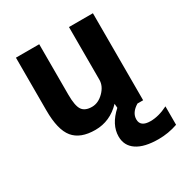

<svg xmlns="http://www.w3.org/2000/svg" viewBox="-172 -654 957 1004"><g transform="rotate(-30 307.0 -152.0)"><path d="M499 218.8Q413.1 218.8 368.2 188.5Q323.2 158.2 323.2 102.5Q323.2 31.2 392.6 -31.2L390.6 -56.6Q325.2 11.7 236.3 11.7Q146.5 11.7 105.5 -38.1Q64.5 -87.9 64.5 -205.1V-523.4H205.1V-218.8Q205.1 -151.4 222.2 -126.5Q239.3 -101.6 281.2 -101.6Q319.3 -101.6 352.1 -134.3Q384.8 -167 384.8 -205.1V-523.4H529.3V2H495.1Q448.2 30.3 448.2 71.3Q448.2 116.2 508.8 116.2Q558.6 116.2 614.3 87.9V199.2Q557.6 218.8 499 218.8Z"/></g></svg>

Font: Nasu
Style: Bold
Weight: 700
Designer: Ryoko NISHIZUKA (kana &amp; ideographs); Paul D. Hunt (Latin, Greek &amp; Cyrillic); Wenlong ZHANG (bopomofo); Sandoll C
Version: Version 2014.1215